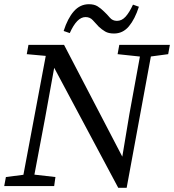

<svg xmlns="http://www.w3.org/2000/svg" viewBox="-25 -883 826 911"><path d="M-5 0 3 -43 104 -56H124L238 -43L232 0ZM76 0 200 -660H250L189 -323L128 0ZM533 -626 541 -670H781L773 -626L676 -613H655ZM588 -123 543 -66 589 -342 649 -670H701L576 8H536L220 -584L211 -591L201 -617L102 -626L110 -670H279L564 -123ZM277 -736Q296 -796 325.5 -829.5Q355 -863 397 -863Q422 -863 438 -853Q454 -843 469 -828Q483 -815 496 -799.5Q509 -784 530 -784Q553 -784 571 -804Q589 -824 606 -861L634 -851Q615 -792 586.5 -758Q558 -724 516 -724Q490 -724 474 -733.5Q458 -743 444 -756Q429 -772 415.5 -787Q402 -802 381 -802Q360 -802 341.5 -783Q323 -764 306 -726Z"/></svg>

Font: Source Serif 4 18pt
Style: Italic
Weight: 400
Italic angle: -12°
Designer: Frank Grießhammer
Foundry: Adobe Systems Incorporated
Version: Version 4.004;hotconv 1.0.116;makeotfexe 2.5.65601